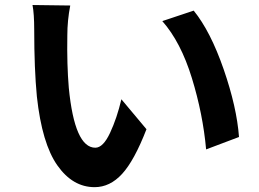

<svg xmlns="http://www.w3.org/2000/svg" viewBox="-20 -734 1040 770"><path d="M110.4 -713.9 261.7 -711.9Q250 -651.4 250 -591.8Q248 -474.6 255.9 -381.8Q279.3 -141.6 362.3 -141.6Q393.6 -141.6 421.4 -201.2Q449.2 -260.7 466.8 -335.9L567.4 -215.8Q518.6 -89.8 469.7 -36.6Q420.9 16.6 359.4 16.6Q271.5 16.6 210 -70.8Q148.4 -158.2 127.9 -346.7Q117.2 -458 117.2 -614.3Q117.2 -678.7 110.4 -713.9ZM630.9 -649.4 756.8 -691.4Q824.2 -608.4 877 -456.1Q929.7 -303.7 938.5 -184.6L806.6 -134.8Q793.9 -276.4 749.5 -420.9Q705.1 -565.4 630.9 -649.4Z"/></svg>

Font: GenEi Gothic M Regular
Style: Bold
Weight: 700
Designer: o_tamon (Modified); [Source Han Sans]
Ryoko NISHIZUKA  (kana & ideographs); Paul D. Hunt (Latin, Greek & Cyrillic); Wenl
Version: Version 1.1a;Original Version 1.004